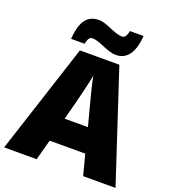

<svg xmlns="http://www.w3.org/2000/svg" viewBox="-163 -1121 1053 1176"><g transform="rotate(20 363.0 -532.5)"><path d="M158 -831H246C254 -874 269 -879 281 -879C330 -879 390 -832 449 -832C513 -832 561 -879 569 -999H480C473 -957 457 -951 445 -951C395 -951 331 -998 281 -998C209 -998 166 -953 158 -831ZM515 -66H726L490 -783H233L0 -66H212L248 -200H480ZM409 -475 440 -358H288L319 -475C331 -522 354 -616 363 -665C372 -616 399 -513 409 -475Z"/></g></svg>

Font: Noto Sans Malayalam UI Black
Style: Regular
Weight: 900
Designer: Jelle Bosma - Monotype Design Team
Foundry: Monotype Imaging Inc.
Version: Version 2.104